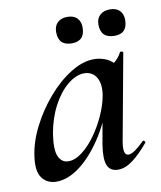

<svg xmlns="http://www.w3.org/2000/svg" viewBox="-70 -623 581 693"><g transform="rotate(-10 220.5 -276.5)"><path d="M82 13Q49 13 30 -11.5Q11 -36 19 -91Q26 -143 53.5 -197Q81 -251 120.5 -297Q160 -343 205 -371Q250 -399 291 -399Q310 -399 330 -392Q350 -385 364.5 -368.5Q379 -352 381 -326L327 -357Q342 -359 360 -373Q378 -387 388 -407Q390 -410 395.5 -408.5Q401 -407 400 -405L342 -89Q333 -38 355 -38Q365 -38 380 -48.5Q395 -59 413 -77Q416 -80 420 -76Q424 -72 421 -69Q390 -32 362.5 -11.5Q335 9 309 9Q280 9 270 -14Q260 -37 268 -89L293 -229L313 -246Q287 -166 248 -108Q209 -50 166 -18.5Q123 13 82 13ZM137 -52Q162 -52 188 -72Q214 -92 237 -124Q260 -156 276.5 -192.5Q293 -229 299 -261Q307 -304 292.5 -329.5Q278 -355 246 -355Q216 -354 185.5 -328.5Q155 -303 132 -259.5Q109 -216 99 -160Q90 -101 101.5 -76.5Q113 -52 137 -52ZM380 -469Q329 -469 329 -519Q329 -541 342.5 -553.5Q356 -566 379 -566Q402 -566 414.5 -553.5Q427 -541 427 -519Q427 -469 380 -469ZM223 -469Q174 -469 174 -519Q174 -541 187 -553.5Q200 -566 223 -566Q246 -566 258.5 -553.5Q271 -541 271 -519Q271 -469 223 -469Z"/></g></svg>

Font: Cormorant Light SemiBold
Style: Italic
Weight: 600
Italic angle: -10°
Version: Version 4.000